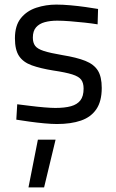

<svg xmlns="http://www.w3.org/2000/svg" viewBox="-20 -530 506 836"><path d="M104 286 145 78H222L172 286ZM228 10Q205 10 172.5 7Q140 4 108 -0.5Q76 -5 51 -9L55 -76Q80 -73 111.5 -69Q143 -65 173 -62.5Q203 -60 221 -60Q262 -60 289 -67.5Q316 -75 330 -93Q344 -111 344 -144Q344 -169 333.5 -183Q323 -197 294.5 -206Q266 -215 212 -223Q156 -232 118.5 -245.5Q81 -259 63 -286Q45 -313 45 -363Q45 -419 71 -451Q97 -483 138.5 -496.5Q180 -510 225 -510Q253 -510 286.5 -507Q320 -504 352 -499.5Q384 -495 407 -491L405 -424Q381 -428 349 -431.5Q317 -435 285 -437.5Q253 -440 229 -440Q199 -440 175 -433.5Q151 -427 137 -411Q123 -395 123 -366Q123 -344 133 -330.5Q143 -317 171 -308Q199 -299 252 -290Q314 -280 351.5 -265Q389 -250 406 -223Q423 -196 423 -147Q423 -89 399.5 -54.5Q376 -20 332.5 -5Q289 10 228 10Z"/></svg>

Font: Cairo
Style: Regular
Weight: 400
Designer: Mohamed Gaber, Accademia di Belle Arti di Urbino
Foundry: Kief Type Foundry, Accademia di Belle Arti di Urbino
Version: Version 3.120